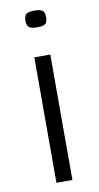

<svg xmlns="http://www.w3.org/2000/svg" viewBox="-84 -766 415 805"><g transform="rotate(-10 123.0 -363.5)"><path d="M123 -656Q98 -656 88.5 -663.5Q79 -671 79 -691Q79 -712 88 -719.5Q97 -727 123 -727Q149 -727 158 -719.5Q167 -712 167 -691Q167 -671 158 -663.5Q149 -656 123 -656ZM89 0V-534H157V0Z"/></g></svg>

Font: Georama Extended Light
Style: Regular
Weight: 300
Width: 7
Designer: Jean-Baptiste Levee
Foundry: Production Type
Version: Version 1.000